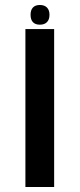

<svg xmlns="http://www.w3.org/2000/svg" viewBox="-20 -747 319 767"><path d="M81.5 -630.9H196.3V0H81.5ZM102.1 -688Q102.1 -707 111.6 -717Q121.1 -727.1 139.2 -727.1Q157.7 -727.1 167.7 -716.8Q177.7 -706.5 177.7 -688Q177.7 -668.9 167.7 -658.7Q157.7 -648.4 139.2 -648.4Q121.1 -648.4 111.6 -658.4Q102.1 -668.5 102.1 -688Z"/></svg>

Font: Viking Open Sans Light
Style: Bold
Weight: 600
Foundry: Ascender Corporation
Version: Version 2.001